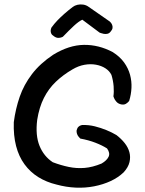

<svg xmlns="http://www.w3.org/2000/svg" viewBox="-20 -855 664 877"><path d="M238 -12Q192 -23 155 -46Q118 -69 92 -104.5Q66 -140 53.5 -188Q41 -236 43 -297Q51 -358 70 -413Q89 -468 126 -516.5Q163 -565 223 -605Q295 -649 363 -650Q431 -651 495 -617Q528 -596 547 -569.5Q566 -543 574 -513.5Q582 -484 580.5 -453.5Q579 -423 570 -394Q570 -394 566 -389.5Q562 -385 554.5 -380.5Q547 -376 534 -378Q520 -381 512 -390Q504 -399 501 -407Q498 -415 498 -415Q501 -435 499 -461Q497 -487 489 -513Q480 -531 461.5 -543Q443 -555 418 -559.5Q393 -564 365.5 -559Q338 -554 311 -538Q268 -513 235 -481.5Q202 -450 180.5 -407.5Q159 -365 150 -308Q141 -237 160.5 -189Q180 -141 221 -114Q258 -100 294 -92.5Q330 -85 366.5 -88Q403 -91 444 -108Q468 -122 476 -139Q484 -156 469 -177Q447 -191 416 -203Q385 -215 347 -222Q347 -222 344 -225Q341 -228 337.5 -232.5Q334 -237 331.5 -244.5Q329 -252 330 -260Q333 -271 338.5 -276Q344 -281 349.5 -282.5Q355 -284 355 -284Q385 -285 413 -278Q441 -271 466.5 -260.5Q492 -250 512 -238Q534 -221 549.5 -201.5Q565 -182 571 -160Q577 -138 571.5 -114.5Q566 -91 545 -68Q520 -44 485.5 -28Q451 -12 410 -4Q369 4 325.5 2Q282 0 238 -12ZM227 -689Q217 -695 214 -702Q211 -709 211.5 -715Q212 -721 213.5 -725Q215 -729 215 -729Q228 -747 242.5 -762Q257 -777 274 -792Q291 -807 312 -823Q321 -830 333.5 -833Q346 -836 360 -834Q374 -832 386 -823L481 -757Q481 -757 485 -753Q489 -749 492 -742Q495 -735 494 -727Q493 -719 484 -709Q478 -702 469.5 -700.5Q461 -699 453.5 -700.5Q446 -702 440.5 -704Q435 -706 435 -706L356 -765Q339 -757 317.5 -737Q296 -717 267 -687Q267 -687 261 -684.5Q255 -682 246 -682Q237 -682 227 -689Z"/></svg>

Font: Sour Gummy
Style: Regular
Weight: 400
Designer: Stefie Justprince
Foundry: Eifetstype
Version: Version 1.000